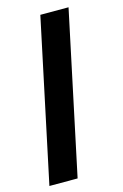

<svg xmlns="http://www.w3.org/2000/svg" viewBox="-119 -654 504 789"><g transform="rotate(-15 133.0 -259.5)"><path d="M-10 85 136 -604H256L110 85Z"/></g></svg>

Font: Tac One
Style: Regular
Weight: 400
Designer: Oluseyi Olusanya, David Udoh, Eyiyemi Adegbite, Mirko Velimirović
Version: Version 1.003; ttfautohint (v1.8.4.7-5d5b)